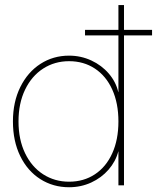

<svg xmlns="http://www.w3.org/2000/svg" viewBox="-20 -748 634 775"><path d="M32.2 -257.8Q32.2 -336.4 62 -396.7Q91.8 -457 143.3 -490.2Q194.8 -523.4 258.8 -523.4Q306.6 -523.4 348.6 -503.9Q390.6 -484.4 419.4 -450.7Q448.2 -417 457.5 -376H458V-727.5H480.5V0H458V-136.7H457.5Q446.8 -96.2 418.2 -63.2Q389.6 -30.3 348.1 -11.2Q306.6 7.8 258.8 7.8Q194.3 7.8 142.6 -25.1Q90.8 -58.1 61.5 -118.4Q32.2 -178.7 32.2 -257.8ZM458 -257.8Q458 -331.5 433.1 -386.5Q408.2 -441.4 363 -471.2Q317.9 -501 258.8 -501Q200.7 -501 154.3 -471.2Q107.9 -441.4 81.3 -386.2Q54.7 -331.1 54.7 -257.8Q54.7 -184.6 81.3 -129.4Q107.9 -74.2 154.3 -44.4Q200.7 -14.6 258.8 -14.6Q317.9 -14.6 363 -44.4Q408.2 -74.2 433.1 -129.2Q458 -184.1 458 -257.8ZM323.2 -627.4H593.8V-605H323.2Z"/></svg>

Font: Intratopia Thin
Style: Regular
Weight: 100
Designer: Rasmus Andersson
Foundry: rsms
Version: Version 3.000;Glyphs 3.2.3 (3260)